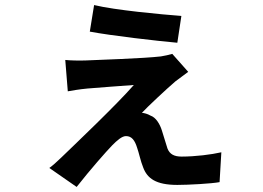

<svg xmlns="http://www.w3.org/2000/svg" viewBox="-20 -673 1040 759"><path d="M352 -653 335 -548C420 -532 602 -511 681 -504L697 -610C617 -616 434 -633 352 -653ZM724 -389 661 -460C652 -457 629 -452 616 -450C549 -442 360 -436 318 -434C290 -433 257 -434 238 -436L248 -312C265 -315 293 -320 325 -323C369 -327 470 -334 509 -337C440 -258 281 -107 222 -50C201 -30 190 -20 175 -9L283 66C338 -4 398 -72 424 -99C443 -118 462 -135 478 -135C501 -135 513 -118 522 -89C529 -70 536 -35 546 -11C562 32 596 58 681 58C724 58 816 53 848 47L855 -71C816 -62 752 -54 698 -54C669 -54 651 -63 642 -86C635 -107 627 -136 620 -157C612 -183 596 -209 575 -216C563 -223 551 -226 541 -227C561 -249 638 -321 673 -351C686 -361 708 -377 724 -389Z"/></svg>

Font: Noto Sans Mono CJK JP Bold
Style: Regular
Weight: 700
Designer: Ryoko NISHIZUKA (kana & ideographs); Paul D. Hunt (Latin, Greek & Cyrillic); Wenlong ZHANG (bopomofo); Sandoll Communica
Foundry: Adobe Systems Incorporated
Version: Version 1.004;PS 1.004;hotconv 1.0.82;makeotf.lib2.5.63406